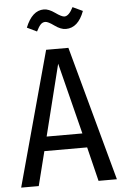

<svg xmlns="http://www.w3.org/2000/svg" viewBox="-60 -937 625 979"><g transform="rotate(-5 253.0 -447.5)"><path d="M158 -786 108 -810Q142 -895 202 -895Q227 -895 258.5 -872.5Q290 -850 304 -850Q327 -850 349 -894L400 -870Q369 -786 306 -786Q280 -786 249 -808.5Q218 -831 204 -831Q190 -831 180 -820.5Q170 -810 158 -786ZM404 0 361 -175H142L98 0H8L196 -689H310L498 0ZM160 -248H343L251 -613Z"/></g></svg>

Font: Fira Sans Condensed
Style: Regular
Weight: 400
Width: 3
Designer: Carrois Corporate & Edenspiekermann AG
Foundry: Carrois Corporate GbR & Edenspiekermann AG
Version: Version 4.202;PS 004.202;hotconv 1.0.88;makeotf.lib2.5.64775